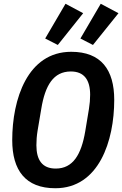

<svg xmlns="http://www.w3.org/2000/svg" viewBox="-20 -984 647 1016"><path d="M272.7 12.1C503.9 12.1 584.5 -239 584.5 -455.6C584.5 -615.1 514.9 -709.9 356.9 -709.9C125.4 -709.9 44.7 -458.8 44.7 -242.5C44.7 -83.1 114.7 12.1 272.7 12.1ZM172.6 -215.2C172.6 -239.7 174.4 -264.6 178.6 -290.8L198.5 -408.7C218.8 -532.3 262.8 -605.8 354.8 -605.8C425.8 -605.8 457 -560.4 457 -482.6C457 -458.1 454.9 -433.6 450.6 -407.3L431.1 -289.4C410.2 -165.8 366.1 -92 274.9 -92C203.1 -92 172.6 -137.8 172.6 -215.2ZM219.1 -780.2 285.9 -746.1 420.1 -914.1 326.7 -964.1ZM405.5 -780.2 471.9 -746.1 606.9 -914.1 513.1 -964.1Z"/></svg>

Font: Margiela Mono Italic SmBold It
Style: Regular
Weight: 600
Designer: Mike Abbink, Paul van der Laan, Pieter van Rosmalen
Foundry: Bold Monday
Version: Version 2.003 2021